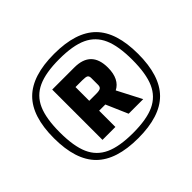

<svg xmlns="http://www.w3.org/2000/svg" viewBox="-124 -836 810 810"><g transform="rotate(-45 281.5 -430.5)"><path d="M282 -682Q412 -682 472.5 -621.5Q533 -561 533 -431Q533 -301 472.5 -240Q412 -179 282 -179Q152 -179 91 -240Q30 -301 30 -431Q30 -561 91 -621.5Q152 -682 282 -682ZM282 -210Q363 -210 409.5 -231.5Q456 -253 477 -300.5Q498 -348 498 -431Q498 -513 477 -560.5Q456 -608 409.5 -629.5Q363 -651 282 -651Q201 -651 154 -629.5Q107 -608 86 -560.5Q65 -513 65 -431Q65 -348 86 -300.5Q107 -253 154 -231.5Q201 -210 282 -210ZM284 -378H247V-281H170V-581H302Q402 -581 402 -480Q402 -446 390.5 -423Q379 -400 357 -389L413 -281H326ZM288 -437Q307 -437 314 -441.5Q321 -446 321 -458V-499Q321 -511 314.5 -515Q308 -519 288 -519H247V-437Z"/></g></svg>

Font: Changa
Style: Regular
Weight: 400
Designer: Eduardo Rodriguez Tunni
Foundry: Eduardo Rodriguez Tunni
Version: Version 2.002; ttfautohint (v1.5.10-5e6f)